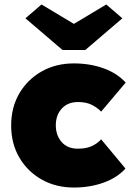

<svg xmlns="http://www.w3.org/2000/svg" viewBox="-20 -830 593 860"><path d="M311 10Q230 10 166.5 -26Q103 -62 66.5 -124.5Q30 -187 30 -268Q30 -349 66.5 -411.5Q103 -474 166.5 -510Q230 -546 311 -546Q383 -546 444 -524Q505 -502 543 -460L433 -330Q416 -348 391 -360.5Q366 -373 329 -373Q284 -373 257 -344Q230 -315 230 -269Q230 -224 256 -194Q282 -164 329 -164Q366 -164 391 -175.5Q416 -187 433 -206L542 -75Q505 -34 444 -12Q383 10 311 10ZM260 -606 94 -748 166 -810 311 -723 456 -810 528 -748 362 -606Z"/></svg>

Font: Lexend Black
Style: Regular
Weight: 900
Designer: Bonnie Shaver-Troup, Thomas Jockin
Foundry: Lexend
Version: Version 1.007; ttfautohint (v1.8.3)